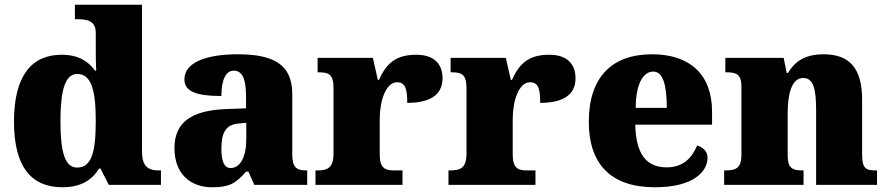

<svg xmlns="http://www.w3.org/2000/svg" viewBox="-20 -780 3744 810"><path d="M243 10C321 10 368 -20 398 -69H404L439 0H659V-61H651C602 -61 579 -80 579 -143V-760H296V-699H304C348 -699 384 -693 384 -641V-596C384 -557 384 -512 386 -482H381C353 -520 313 -549 240 -549C113 -549 39 -460 39 -267C39 -75 113 10 243 10ZM305 -73C254 -73 235 -138 235 -269C235 -397 254 -468 306 -468C366 -468 384 -397 384 -270C384 -137 366 -73 305 -73Z M874 10C945 10 973 -4 1018 -56H1028L1053 0H1276V-61H1272C1227 -61 1213 -77 1213 -131V-383C1213 -507 1136 -551 983 -551C860 -551 758 -521 758 -445C758 -394 808 -375 914 -375C914 -446 934 -482 966 -482C1001 -482 1018 -449 1018 -375V-323L937 -320C789 -315 716 -265 716 -155C716 -43 787 10 874 10ZM953 -71C926 -71 914 -99 914 -152C914 -220 932 -255 988 -259L1019 -262V-191C1019 -118 993 -71 953 -71Z M1311 0H1678V-61H1643C1606 -61 1582 -69 1582 -128V-278C1582 -355 1608 -433 1655 -433C1692 -433 1698 -401 1698 -346C1787 -346 1847 -375 1847 -450C1847 -506 1815 -549 1737 -549C1659 -549 1613 -521 1579 -443H1574L1553 -536H1320V-475H1324C1368 -475 1387 -466 1387 -407V-133C1387 -70 1361 -61 1316 -61H1311Z M1872 0H2239V-61H2204C2167 -61 2143 -69 2143 -128V-278C2143 -355 2169 -433 2216 -433C2253 -433 2259 -401 2259 -346C2348 -346 2408 -375 2408 -450C2408 -506 2376 -549 2298 -549C2220 -549 2174 -521 2140 -443H2135L2114 -536H1881V-475H1885C1929 -475 1948 -466 1948 -407V-133C1948 -70 1922 -61 1877 -61H1872Z M2743 10C2904 10 2965 -55 2965 -115C2965 -141 2946 -159 2921 -166C2899 -113 2861 -74 2793 -74C2707 -74 2663 -129 2660 -254H2984V-309C2984 -468 2888 -551 2731 -551C2561 -551 2464 -454 2464 -266C2464 -91 2554 10 2743 10ZM2793 -325H2662C2662 -425 2693 -478 2736 -478C2776 -478 2793 -424 2793 -325Z M3035 0H3370V-61H3366C3322 -61 3303 -71 3303 -125V-301C3303 -380 3318 -451 3369 -451C3412 -451 3423 -402 3423 -317V0H3680V-61H3676C3631 -61 3617 -70 3617 -131V-360C3617 -494 3562 -551 3455 -551C3367 -551 3329 -513 3304 -472H3299L3286 -536H3040V-475H3044C3088 -475 3108 -466 3108 -412V-128C3108 -70 3084 -61 3039 -61H3035Z"/></svg>

Font: Noto Serif Gurmukhi Black
Style: Regular
Weight: 900
Designer: Vaibhav Singh and the Monotype Design Team
Foundry: Monotype Imaging Inc.
Version: Version 2.004